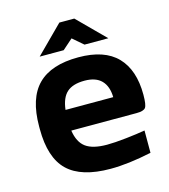

<svg xmlns="http://www.w3.org/2000/svg" viewBox="-104 -763 754 856"><g transform="rotate(-15 272.5 -335.5)"><path d="M527.8 -272.9Q527.8 -225.6 518.8 -213.4Q509.8 -201.2 477.1 -201.2H175.8Q184.1 -146 216.3 -122.6Q248.5 -99.1 314 -99.1Q348.6 -99.1 401.9 -105Q455.1 -110.8 491.2 -117.2V-14.2Q383.8 8.8 301.8 8.8Q167 8.8 104.5 -51.3Q42 -111.3 42 -244.1V-255.9Q42 -385.7 103.3 -447.3Q164.6 -508.8 290 -508.8Q410.2 -508.8 469 -448Q527.8 -387.2 527.8 -272.9ZM125 -556.2 249 -680.2H317.9L441.9 -556.2H332L283.2 -598.1L235.8 -556.2ZM174.8 -296.9H395Q394 -347.2 367.9 -374Q341.8 -400.9 290 -400.9Q235.8 -400.9 208.5 -376.5Q181.2 -352.1 174.8 -296.9Z"/></g></svg>

Font: LT Wave Text Bold
Style: Regular
Weight: 700
Designer: Daniel Lyons
Version: Version 2.5 (Glyphs App)